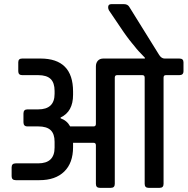

<svg xmlns="http://www.w3.org/2000/svg" viewBox="-20 -905 904 925"><path d="M773 -623H844Q864 -623 864 -605V-562Q864 -543 844 -543H779Q768 -543 768 -531V-19Q768 0 749 0H696Q677 0 677 -19V-531Q677 -543 666 -543H544Q533 -543 533 -531V-19Q533 0 514 0H461Q442 0 442 -19V-205Q442 -217 431 -217H332V-196Q332 -120 289.5 -78.5Q247 -37 170 -37H56Q36 -37 36 -56V-99Q36 -118 56 -118H164Q243 -118 243 -194V-222Q243 -260 224 -278Q205 -296 164 -296H112Q93 -296 93 -316V-358Q93 -378 112 -378H164Q243 -378 243 -453V-467Q243 -506 224 -524.5Q205 -543 164 -543H87Q68 -543 68 -562V-605Q68 -623 87 -623H175Q332 -623 332 -464V-448Q332 -367 272 -339V-335Q303 -324 318 -296H431Q442 -296 442 -308V-585Q442 -602 451.5 -612.5Q461 -623 478 -623H678V-627Q677 -628 668.5 -637Q660 -646 658 -648Q656 -650 648 -658.5Q640 -667 637.5 -670.5Q635 -674 627.5 -683Q620 -692 615.5 -697.5Q611 -703 603.5 -712.5Q596 -722 590 -730.5Q584 -739 576 -750Q571 -758 505 -855Q501 -862 501 -870Q501 -885 516 -885H578Q596 -885 604 -870L747 -640Q758 -623 773 -623Z"/></svg>

Font: Rajdhani SemiBold
Style: Regular
Weight: 600
Designer: Satya Rajpurohit, Jyotish Sonowal
Foundry: Indian Type Foundry
Version: Version 1.201 February 1, 2022